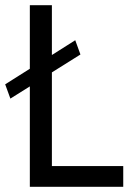

<svg xmlns="http://www.w3.org/2000/svg" viewBox="-35 -720 505 740"><path d="M5 -340 80 -387V0H440V-80H165V-441L275 -510L255 -565L165 -508V-700H80V-455L-15 -395Z"/></svg>

Font: Jost
Style: Regular
Weight: 400
Version: Version 3.710